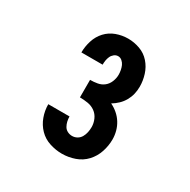

<svg xmlns="http://www.w3.org/2000/svg" viewBox="-125 -960 751 760"><g transform="rotate(30 250.0 -580.0)"><path d="M251 -317Q223 -317 195 -326Q167 -335 147 -355.5Q127 -376 117 -403.5Q107 -431 107 -460H204Q204 -449 206.5 -438Q209 -427 214.5 -417.5Q220 -408 230 -403Q240 -398 251 -398Q263 -398 273.5 -404Q284 -410 290 -420.5Q296 -431 298.5 -443Q301 -455 301 -467Q301 -485 293.5 -502Q286 -519 271.5 -529.5Q257 -540 238.5 -543Q220 -546 202 -546V-626Q219 -626 235.5 -629Q252 -632 264.5 -642Q277 -652 283.5 -668Q290 -684 290 -700Q290 -710 288 -720.5Q286 -731 282 -740Q278 -749 270 -756Q262 -763 252 -763Q242 -763 234 -756.5Q226 -750 222 -741Q218 -732 216.5 -722.5Q215 -713 215 -703H118Q118 -730 126.5 -757Q135 -784 153.5 -804Q172 -824 198 -833.5Q224 -843 252 -843Q279 -843 305.5 -833.5Q332 -824 350.5 -803Q369 -782 377.5 -755Q386 -728 386 -701Q386 -683 382 -666.5Q378 -650 369.5 -635Q361 -620 348.5 -608Q336 -596 321 -587Q338 -579 352.5 -566.5Q367 -554 377 -538Q387 -522 392 -503.5Q397 -485 397 -466Q397 -437 387.5 -408.5Q378 -380 358 -358.5Q338 -337 309.5 -327Q281 -317 251 -317Z"/></g></svg>

Font: iosevka_custom_sans_ss08 Heavy
Style: Regular
Weight: 900
Designer: Belleve Invis
Foundry: Belleve Invis
Version: Version 10.3.0; ttfautohint (v1.8.3)